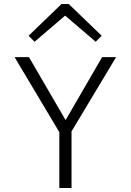

<svg xmlns="http://www.w3.org/2000/svg" viewBox="-20 -941 654 961"><path d="M317 -325 313 -219 53 -655H125ZM277 -297H338V0H277ZM301 -327 491 -655H561L303 -225ZM123 -762 288 -921H315L319 -874L153 -732ZM489 -762 459 -732 293 -874 297 -921H324Z"/></svg>

Font: Intel One Mono Light
Style: Regular
Weight: 300
Monospace: yes
Designer: Fred Shallcrass
Foundry: Frere-Jones Type LLC
Version: Version 1.004